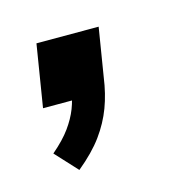

<svg xmlns="http://www.w3.org/2000/svg" viewBox="-50 -162 334 331"><g transform="rotate(-15 116.5 4.0)"><path d="M55 119 19 80Q40 62 51.5 46Q63 30 69 14.5Q75 -1 78 -20L101 0H22L40 -111H151L137 -25Q133 4 124 28Q115 52 99 74Q83 96 55 119Z"/></g></svg>

Font: Nunito Sans 12pt ExtraLight 12pt Medium
Style: Italic
Weight: 500
Italic angle: -9°
Version: Version 3.101;gftools[0.9.27]